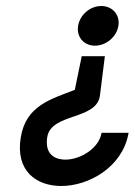

<svg xmlns="http://www.w3.org/2000/svg" viewBox="-20 -614 448 639"><path d="M49 -156C31 -45 101 5 184 5C276 5 386 -58 407 -167L408 -172H318L317 -167C305 -115 239 -79 190 -83C155 -86 130 -107 137 -156C148 -240 305 -212 313 -299L329 -427H252L229 -315C150 -284 66 -263 49 -156ZM240 -528C234 -491 259 -462 296 -462C333 -462 368 -491 374 -528C380 -565 354 -594 317 -594C280 -594 246 -565 240 -528Z"/></svg>

Font: Charger Pro
Style: BdObl
Weight: 700
Designer: Jasper
Foundry: Cannot Into Space Fonts
Version: Version 1.09